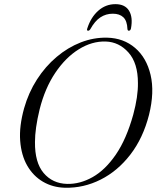

<svg xmlns="http://www.w3.org/2000/svg" viewBox="-20 -893 760 925"><path d="M496.5 -711.5Q575.5 -709.5 630.8 -662.2Q686 -615 705.5 -532Q725 -449 698 -340Q669.5 -228 608.2 -148.5Q547 -69 465 -27.8Q383 13.5 293 11.5Q234 10 187 -17.5Q140 -45 111.2 -95Q82.5 -145 77.2 -214.8Q72 -284.5 96 -371Q117.5 -447 158 -510Q198.5 -573 252.8 -618.8Q307 -664.5 369.2 -688.8Q431.5 -713 496.5 -711.5ZM303 -7Q365.5 -5.5 426.2 -39.8Q487 -74 538 -148.2Q589 -222.5 622 -341Q645.5 -428.5 644.5 -493Q644.5 -589 599 -640Q553.5 -691 489 -693Q423 -695 359.5 -655.5Q296 -616 246.2 -542Q196.5 -468 171 -366.5Q159.5 -319.5 154 -280.2Q148.5 -241 148.5 -209Q147.5 -110 190.2 -59.5Q233 -9 303 -7ZM523.5 -827Q490.5 -827 463.8 -809.5Q437 -792 415.5 -753Q410.5 -745 404.5 -745Q396.5 -745 400.5 -756Q417.5 -809.5 453.2 -841.2Q489 -873 536 -873Q582.5 -873 601.8 -841.2Q621 -809.5 611 -756Q608.5 -745 600.5 -745Q595 -745 594 -753Q592.5 -792.5 574.2 -809.8Q556 -827 523.5 -827Z"/></svg>

Font: Fraunces 72pt S000 Light
Style: Italic
Weight: 300
Italic angle: -16°
Version: Version 1.000; ttfautohint (v1.8.3)